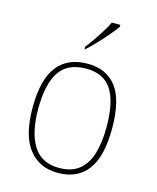

<svg xmlns="http://www.w3.org/2000/svg" viewBox="-116 -846 763 936"><g transform="rotate(15 265.5 -378.0)"><path d="M265 10Q172 10 118.5 -58Q65 -126 65 -267Q65 -407 117 -474.5Q169 -542 270 -542Q365 -542 415.5 -476.5Q466 -411 466 -267Q466 -126 415 -58Q364 10 265 10ZM265 -15Q329 -15 367 -46.5Q405 -78 421.5 -134.5Q438 -191 438 -267Q438 -395 397.5 -456Q357 -517 270 -517Q176 -517 134.5 -454.5Q93 -392 93 -267Q93 -148 134.5 -81.5Q176 -15 265 -15ZM236 -619Q251 -638 269 -664Q287 -690 304 -717Q321 -744 331 -766H374V-756Q362 -739 337.5 -710Q313 -681 286 -652.5Q259 -624 238 -606H236Z"/></g></svg>

Font: Noto Serif Devanagari Thin
Style: Regular
Weight: 100
Designer: Universal Thirst, Indian Type Foundry and the Monotype Design Team
Foundry: Monotype Imaging Inc.
Version: Version 2.004; ttfautohint (v1.8.4.7-5d5b)